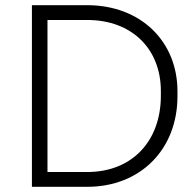

<svg xmlns="http://www.w3.org/2000/svg" viewBox="-20 -720 753 740"><path d="M103 0H316C522 0 664 -145 664 -349V-368C664 -561 522 -700 316 -700H103ZM163 -57V-643H316C489 -643 600 -531 600 -369V-351C600 -177 490 -57 316 -57Z"/></svg>

Font: Fixel Display Light
Style: Regular
Weight: 300
Designer: AlfaBravo + MacPaw
Foundry: Kyrylo Tkachov, Marchela Mozhyna, Serhii Makarenko, Maria Weinstein, Zakhar Kryvoshyya
Version: Version 1.211